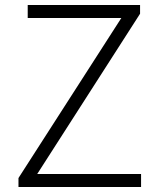

<svg xmlns="http://www.w3.org/2000/svg" viewBox="-20 -749 636 769"><path d="M54 0H545V-52H129L541 -694V-729H91V-677H466L54 -36Z"/></svg>

Font: Noto Sans TC Light
Style: Regular
Weight: 300
Designer: Ryoko NISHIZUKA 西塚涼子 (kana, bopomofo & ideographs); Paul D. Hunt (Latin, Greek & Cyrillic); Sandoll Communications 산돌커뮤니
Foundry: Adobe
Version: Version 2.004;hotconv 1.0.118;makeotfexe 2.5.65603